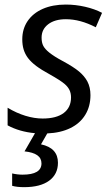

<svg xmlns="http://www.w3.org/2000/svg" viewBox="-20 -564 467 825"><path d="M32.2 234.4V181.2Q54.7 186.5 76.7 186.5Q158.2 186.5 158.2 138.2Q158.2 115.7 140.1 103Q122.1 90.3 85.4 86.4L130.4 8.3Q64 2.4 12.7 -25.4V-101.1Q50.8 -78.1 89.4 -66.4Q127.9 -54.7 163.1 -54.7Q222.2 -54.7 253.7 -78.4Q285.2 -102.1 285.2 -145.5Q285.2 -163.1 278.6 -177Q272 -190.9 257.8 -203.1Q240.2 -218.3 193.4 -244.6Q158.2 -263.7 135.7 -280.5Q113.3 -297.4 100.1 -314.9Q87.4 -332 81.5 -351.6Q75.7 -371.1 75.7 -395Q75.7 -439.5 98.6 -473.4Q121.6 -507.3 163.8 -525.9Q206.1 -544.4 262.7 -544.4Q304.2 -544.4 345.7 -534.9Q387.2 -525.4 418.5 -508.8L391.6 -446.8Q324.7 -481.4 263.2 -481.4Q215.3 -481.4 187 -459.7Q158.7 -438 158.7 -402.3Q158.7 -380.9 166 -366.9Q173.3 -353 191.4 -338.4Q213.4 -320.8 247.6 -302.7Q296.4 -276.4 319.8 -256.6Q343.3 -236.8 355.5 -213.9Q368.7 -188.5 368.7 -155.3Q368.7 -106.9 346.4 -70.6Q324.2 -34.2 282.5 -13.7Q240.7 6.8 183.1 9.3L156.2 56.2Q229 71.8 229 135.3Q229 184.6 191.2 212.4Q153.3 240.2 83.5 240.2Q52.7 240.2 32.2 234.4Z"/></svg>

Font: Viking Open Sans
Style: Italic
Weight: 400
Italic angle: -12°
Foundry: Ascender Corporation
Version: Version 2.000